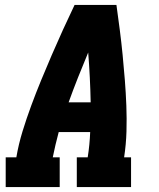

<svg xmlns="http://www.w3.org/2000/svg" viewBox="-20 -755 640 775"><path d="M3 0V-120H46Q55 -173 71 -225Q87 -277 106 -328.5Q125 -380 146 -431Q167 -482 189 -533Q211 -584 234 -634.5Q257 -685 281 -735H450Q457 -685 463.5 -634.5Q470 -584 475 -533Q480 -482 484 -431Q488 -380 490 -328.5Q492 -277 490.5 -224.5Q489 -172 481 -120H509V0H290V-120H334Q338 -145 340.5 -170.5Q343 -196 344 -222H217Q210 -196 204 -170.5Q198 -145 193 -120H221V0ZM346 -342Q345 -392 342.5 -442.5Q340 -493 336 -543Q315 -493 295 -442.5Q275 -392 257 -342Z"/></svg>

Font: Iosevka Curly Slab HvEx
Style: Italic
Weight: 900
Width: 7
Italic angle: -9°
Monospace: yes
Designer: Belleve Invis
Foundry: Belleve Invis
Version: Version 11.1.0; ttfautohint (v1.8.3)